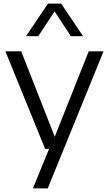

<svg xmlns="http://www.w3.org/2000/svg" viewBox="-20 -828 606 1068"><path d="M231 0 10 -542.5H98L284.5 -67.5L473.5 -542.5H556L245.5 220H163L253 0ZM124.5 -626.5 247 -808H320L442.5 -626.5H374.5L283.5 -764.5L192.5 -626.5Z"/></svg>

Font: Encode Sans SemiExpanded SemiExpanded
Style: Regular
Weight: 400
Width: 6
Designer: Multiple Designers
Foundry: Impallari Type
Version: Version 3.000; ttfautohint (v1.8.3) -l 8 -r 50 -G 200 -x 14 